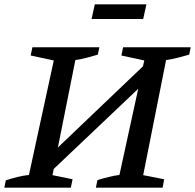

<svg xmlns="http://www.w3.org/2000/svg" viewBox="-36 -869 903 889"><path d="M-16 0 -9 -34Q18 -43 44.5 -49.5Q71 -56 98 -59L213 -589L106 -612L114 -650H424L417 -616Q394 -609 367 -602Q340 -595 313 -591L232 -186L626 -562L632 -589L526 -612L534 -650H847L840 -616Q815 -609 788.5 -602Q762 -595 733 -591L627 -58L724 -39L717 0H408L415 -35Q441 -43 467 -49.5Q493 -56 517 -59L604 -458L213 -87L207 -58L300 -39L292 0ZM388 -781 403 -849H642L627 -781Z"/></svg>

Font: Piazzolla SC Medium
Style: Italic
Weight: 500
Italic angle: -11.3°
Designer: Juan Pablo del Peral
Foundry: Huerta Tipografica
Version: Version 1.330